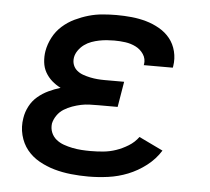

<svg xmlns="http://www.w3.org/2000/svg" viewBox="-44 -575 688 630"><g transform="rotate(5 300.0 -260.0)"><path d="M269 8Q240 8 211.5 5Q183 2 156.5 -5.5Q130 -13 106 -26.5Q82 -40 65.5 -60.5Q49 -81 42 -108.5Q35 -136 40 -165Q43 -185 53 -204Q63 -223 79 -236.5Q95 -250 114 -259Q133 -268 153 -274Q137 -282 124 -293.5Q111 -305 102.5 -320Q94 -335 92 -353.5Q90 -372 93 -390Q97 -413 108.5 -435Q120 -457 138.5 -473.5Q157 -490 179 -500.5Q201 -511 223.5 -517.5Q246 -524 269.5 -526Q293 -528 315 -528Q341 -528 365.5 -525.5Q390 -523 413 -516.5Q436 -510 457 -498Q478 -486 492.5 -468Q507 -450 513 -426Q519 -402 515 -377L514 -372H418L419 -374Q422 -393 412 -408Q402 -423 386 -431Q370 -439 352 -441.5Q334 -444 315 -444Q303 -444 290.5 -443Q278 -442 265.5 -439.5Q253 -437 240.5 -432.5Q228 -428 217 -420Q206 -412 198 -400.5Q190 -389 188 -377Q186 -364 190 -353Q194 -342 203 -334.5Q212 -327 223.5 -323Q235 -319 247 -316.5Q259 -314 271 -313Q283 -312 295 -312H359L345 -228H281Q267 -228 252.5 -227.5Q238 -227 224 -224Q210 -221 196 -216Q182 -211 169 -203Q156 -195 147 -182Q138 -169 135 -155Q133 -139 138.5 -125.5Q144 -112 155 -103Q166 -94 180 -89Q194 -84 209 -81Q224 -78 239 -77Q254 -76 269 -76Q290 -76 311 -78Q332 -80 352.5 -87Q373 -94 392.5 -106Q412 -118 425 -136L504 -98Q486 -69 458 -47.5Q430 -26 398.5 -13.5Q367 -1 334 3.5Q301 8 269 8Z"/></g></svg>

Font: Iosevka Custom Medium
Style: Italic
Weight: 500
Italic angle: -9°
Designer: Belleve Invis
Foundry: Belleve Invis
Version: Version 27.0.1